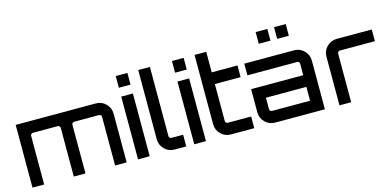

<svg xmlns="http://www.w3.org/2000/svg" viewBox="-74 -1270 3502 1715"><g transform="rotate(-15 1676.5 -413.0)"><path d="M795 -580Q849 -580 887 -542Q925 -504 925 -450V0H818V-450Q818 -459 811.5 -465.5Q805 -472 795 -472H566Q557 -472 550.5 -465.5Q544 -459 544 -450V0H436V-450Q436 -459 429.5 -465.5Q423 -472 414 -472H184Q175 -472 168.5 -465.5Q162 -459 162 -450V0H54V-580Z M1030 0V-580H1138V0ZM1030 -770H1138V-662H1030Z M1238 -450V-770H1346V-130Q1346 -121 1352.5 -114.5Q1359 -108 1368 -108H1476V0H1368Q1314 0 1276 -38Q1238 -76 1238 -130Z M1550 0V-580H1658V0ZM1550 -770H1658V-662H1550Z M2105 -472H1867V-130Q1867 -121 1873.5 -114.5Q1880 -108 1889 -108H2105V0H1889Q1835 0 1797 -38Q1759 -76 1759 -130V-450V-770H1867V-580H2105Z M2628 -580Q2682 -580 2720 -542Q2758 -504 2758 -450V0H2298Q2244 0 2206 -38Q2168 -76 2168 -130V-344H2650V-450Q2650 -459 2643.5 -465.5Q2637 -472 2628 -472H2168V-580ZM2650 -108V-236H2276V-130Q2276 -121 2282.5 -114.5Q2289 -108 2298 -108ZM2617 -826V-718H2509V-826ZM2447 -826V-718H2339V-826Z M3023 -580H3347V-472H3023Q3014 -472 3007.5 -465.5Q3001 -459 3001 -450V0H2893V-130V-450Q2893 -504 2931 -542Q2969 -580 3023 -580Z"/></g></svg>

Font: Orbitron
Style: Regular
Weight: 500
Designer: Matt McInerney
Foundry: Matt McInerney
Version: 1.000